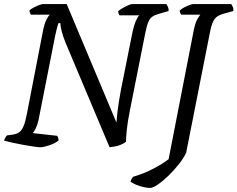

<svg xmlns="http://www.w3.org/2000/svg" viewBox="-30 -724 1167 944"><path d="M167.6 0Q158.8 0 135.5 -3.4Q112.1 -6.8 83.2 -12Q54.3 -17.3 28.7 -23Q3.2 -28.6 -10.1 -32.6Q-8.1 -40 -3.8 -47.2Q0.5 -54.5 4.5 -58.3L33.5 -62.3Q52.2 -65.3 64.3 -73.7Q76.5 -82.2 85.6 -103.2Q94.7 -124.2 102.5 -165.5L181.5 -573.2Q188.5 -608.3 198.7 -628Q208.9 -647.8 215.6 -652H121.4Q120.1 -655.8 117.4 -661.2Q114.6 -666.6 115.4 -673.4Q122.4 -679.9 135.9 -687.1Q149.5 -694.2 162.7 -699.1Q176 -704 181.2 -704H297.9L542.5 -121.5Q544.2 -147 547.3 -172.6Q550.3 -198.1 554.6 -224.3Q558.9 -250.5 563.9 -278.5L622 -568.9Q629 -600.9 638.7 -622.6Q648.4 -644.3 655.1 -648.5H557.5Q555.8 -651.3 553.4 -656.9Q551 -662.6 551 -668.8Q557.8 -675.4 571.8 -683.5Q585.9 -691.7 599.6 -697.8Q613.4 -704 618.2 -704H788.1Q791.1 -700 795.5 -690.6Q799.9 -681.1 798.9 -669.8L750.8 -655.8Q731 -650.6 718.9 -642.1Q706.7 -633.6 699.1 -615.4Q691.4 -597.3 684.4 -562L609.4 -184.9Q597.3 -125 593.4 -85.8Q589.5 -46.6 589.5 -27Q579 -18.6 564.3 -12.6Q549.7 -6.5 535.2 -3.8Q520.6 -1 508.8 0L294.2 -509.5Q279 -546 273 -571.5Q266.9 -597 266.7 -610.3H257.6Q256.1 -606.6 253.7 -599.2Q251.4 -591.8 248.5 -579.8Q245.6 -567.9 241.4 -548.8L159.5 -134.2Q153.8 -109.1 145.5 -92.4Q137.2 -75.6 131.2 -69.6L250.9 -56.3Q253.7 -52.7 256.1 -45.6Q258.5 -38.4 257.5 -32.6Q238.5 -18.1 210.8 -9Q183.1 0 167.6 0ZM707.8 200Q694.5 200 675.6 195.8Q656.7 191.7 639.2 184.3Q621.7 176.8 611.7 169.3Q613.7 161.2 617.5 154.7Q621.3 148.2 624.5 145.2Q680.6 128.2 725.8 104.4Q771 80.6 799 58.6L921.9 -571.6Q929.7 -612 940.5 -630Q951.2 -648 955.2 -652H861Q858.4 -655 855.9 -660.6Q853.4 -666.1 853.6 -672.4Q861.2 -679.9 874.8 -687.1Q888.5 -694.2 901.4 -699.1Q914.3 -704 920 -704H1107.1Q1109.3 -700 1114 -691.2Q1118.6 -682.4 1116.9 -669.8L1070 -656.8Q1038.4 -648.8 1025 -630.2Q1011.6 -611.5 1003.4 -570.8L885.4 26.5Q873.9 52.3 850.2 82.2Q826.5 112.1 799 139.1Q771.4 166 746.7 183Q722 200 707.8 200Z"/></svg>

Font: Texturina Medium
Style: Italic
Weight: 500
Italic angle: -11°
Designer: Guillermo Torres Carreño
Foundry: Omnibus-Type
Version: Version 1.002